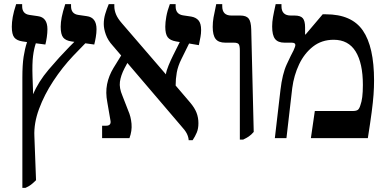

<svg xmlns="http://www.w3.org/2000/svg" viewBox="-20 -667 1868 927"><path d="M88 240V-292Q88 -354 94 -393Q100 -432 110 -462V-464L89 -467Q61 -471 49 -486Q37 -501 37 -538Q37 -559 41.5 -585Q46 -611 58 -647H87V-637Q87 -600 122 -595L163 -589Q209 -583 209 -526Q209 -508 206 -487.5Q203 -467 199 -452L153 -458Q144 -432 139.5 -396Q135 -360 137 -297L140 -212Q165 -272 215 -331Q265 -390 315 -441L339 -465L325 -467Q297 -471 285 -486Q273 -501 273 -538Q273 -559 278 -584.5Q283 -610 295 -647H323V-637Q323 -600 358 -595L399 -589Q446 -583 446 -526Q446 -508 442.5 -487.5Q439 -467 435 -452L392 -458L333 -397Q281 -342 237.5 -276Q194 -210 168.5 -141Q143 -72 146 -9L154 203Q141 216 130 224.5Q119 233 103 240Z M473 0V-60H492Q519 -60 513 -87L498 -174Q489 -220 497 -260.5Q505 -301 528 -339L565 -399L524 -447Q501 -472 491 -500Q481 -528 481 -551Q481 -576 488 -599.5Q495 -623 505 -647H532V-636Q532 -618 540 -598Q548 -578 569 -554L781 -308Q783 -325 794 -351.5Q805 -378 816 -400L848 -464L830 -467Q801 -472 789.5 -487.5Q778 -503 778 -538Q778 -559 783 -587Q788 -615 800 -647H828V-636Q828 -599 863 -593L903 -587Q926 -583 938.5 -568.5Q951 -554 951 -522Q951 -505 948 -489Q945 -473 940 -449L893 -457L856 -382Q839 -348 833.5 -317Q828 -286 828 -254L898 -172Q920 -146 929 -122.5Q938 -99 938 -72Q938 -46 930 -27Q922 -8 910 10H891Q890 -6 882 -22Q874 -38 851 -63L595 -363L581 -337Q563 -302 559 -272Q555 -242 571 -205L599 -133Q612 -104 615 -69.5Q618 -35 605 0Z M1138 7V-423Q1138 -445 1133 -453Q1128 -461 1109 -461H1068Q1035 -461 1021 -479Q1007 -497 1007 -537Q1007 -560 1011 -583Q1015 -606 1024 -647H1053V-637Q1053 -592 1097 -592H1140Q1169 -592 1180.5 -577.5Q1192 -563 1193 -525L1205 -30Q1193 -16 1181 -8Q1169 0 1154 7Z M1307 0 1334 -232Q1343 -310 1364.5 -356.5Q1386 -403 1397 -423Q1402 -434 1404 -440Q1406 -446 1406 -450Q1406 -461 1388 -461H1354Q1322 -461 1308 -479Q1294 -497 1294 -539Q1294 -561 1298 -584Q1302 -607 1311 -647H1339V-637Q1339 -592 1384 -592H1402Q1431 -592 1442 -579Q1453 -566 1453 -535V-501L1455 -500L1538 -598H1553Q1678 -598 1732 -519.5Q1786 -441 1786 -278Q1786 -245 1783.5 -210Q1781 -175 1774.5 -125.5Q1768 -76 1756 0H1481L1500 -131H1682Q1700 -131 1707.5 -136.5Q1715 -142 1720 -159Q1726 -175 1729 -198.5Q1732 -222 1732 -257Q1732 -362 1697 -418.5Q1662 -475 1591 -475Q1533 -475 1491 -442Q1449 -409 1424 -356Q1399 -303 1391 -242L1363 0Z"/></svg>

Font: Noto Serif Hebrew SemiCondensed SemiBold
Style: Regular
Weight: 600
Width: 4
Designer: Monotype Design Team
Foundry: Monotype Imaging Inc.
Version: Version 2.004; ttfautohint (v1.8.4.7-5d5b)